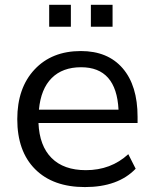

<svg xmlns="http://www.w3.org/2000/svg" viewBox="-20 -758 627 787"><path d="M328.1 8.8Q197.3 8.8 124 -64.5Q50.8 -137.7 50.8 -269.5Q50.8 -397.5 121.6 -473.1Q192.4 -548.8 311.5 -548.8Q421.9 -548.8 482.9 -478Q543.9 -407.2 543.9 -279.3V-253.9H137.7Q141.6 -160.2 191.4 -110.4Q241.2 -60.5 332 -60.5Q434.6 -60.5 505.9 -126L536.1 -66.4Q463.9 8.8 328.1 8.8ZM139.6 -308.6H465.8Q457 -482.4 312.5 -482.4Q236.3 -482.4 191.9 -438Q147.5 -393.6 139.6 -308.6ZM181.6 -648.4V-738.3H270.5V-648.4ZM352.5 -648.4V-738.3H441.4V-648.4Z"/></svg>

Font: Min Sans
Style: Regular
Weight: 400
Designer: Jinseong-Kim, NotoSansCJK, Nunito
Foundry: Jinseong-Kim
Version: Version 1.400;Glyphs 3.1.2 (3151)